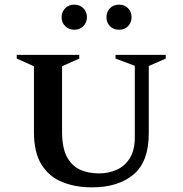

<svg xmlns="http://www.w3.org/2000/svg" viewBox="-20 -796 786 826"><path d="M376 10Q304 10 247.5 -13Q191 -36 158.5 -88Q126 -140 126 -228V-511L52 -544V-560H321V-544L247 -511V-230Q247 -162 267 -123Q287 -84 322.5 -67Q358 -50 406 -50Q448 -50 483 -66Q518 -82 539 -116.5Q560 -151 560 -205V-513L477 -544V-560H693V-544L620 -512V-222Q620 -100 554 -45Q488 10 376 10ZM300 -668Q276 -668 260.5 -683.5Q245 -699 245 -722Q245 -745 260.5 -760.5Q276 -776 300 -776Q323 -776 338.5 -760.5Q354 -745 354 -722Q354 -699 338.5 -683.5Q323 -668 300 -668ZM492 -668Q468 -668 453 -683.5Q438 -699 438 -722Q438 -745 453 -760.5Q468 -776 492 -776Q516 -776 531 -760.5Q546 -745 546 -722Q546 -699 531 -683.5Q516 -668 492 -668Z"/></svg>

Font: Spectral SC SemiBold
Style: Regular
Weight: 600
Designer: Jean-Baptiste Levee
Foundry: Production Type
Version: Version 2.001